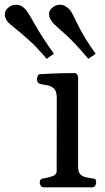

<svg xmlns="http://www.w3.org/2000/svg" viewBox="-135 -798 448 818"><path d="M50.8 0Q42.5 0 38.3 -7.3Q34.2 -14.6 34.2 -20Q34.2 -36.1 50.3 -38.1Q68.4 -40.5 87.4 -46.9Q106.4 -53.2 106.4 -69.3L106.9 -379.9Q106.9 -410.2 94.2 -421.4Q81.5 -432.6 64.5 -435.1Q47.4 -437.5 34.2 -440.9Q29.3 -443.4 25.9 -447.3Q22.5 -451.2 22.5 -460.4Q22.5 -466.3 25.4 -473.9Q28.3 -481.4 34.2 -481.9Q83 -484.9 122.6 -485.8Q162.1 -486.8 183.1 -486.8Q187 -486.8 191.9 -482.9Q196.8 -479 197.8 -467.3V-85.4Q197.8 -64.5 207.8 -54.9Q217.8 -45.4 231.7 -42.5Q245.6 -39.6 257.3 -38.1Q267.6 -37.1 271.2 -34.2Q274.9 -31.2 274.9 -20Q274.9 -14.6 270.8 -7.3Q266.6 0 258.3 0ZM63.5 -547.4Q23.9 -595.2 -11.2 -626.7Q-46.4 -658.2 -70.1 -676.8Q-93.8 -695.3 -100.6 -703.1Q-106.4 -710 -110.6 -718.5Q-114.7 -727.1 -114.7 -736.3Q-114.7 -754.9 -96.2 -768.1Q-82.5 -777.8 -66.9 -777.8Q-53.7 -777.8 -42.7 -771.5Q-31.7 -765.1 -24.4 -755.9Q-14.6 -744.1 14.2 -692.9Q43 -641.6 94.7 -568.8ZM241.2 -547.4Q181.6 -618.7 139.9 -655Q98.1 -691.4 88.4 -703.1Q82.5 -710.4 78.1 -719.5Q73.7 -728.5 73.7 -737.8Q73.7 -755.4 91.3 -768.1Q104.5 -777.8 120.1 -777.8Q133.3 -777.8 144.3 -771.2Q155.3 -764.6 162.6 -755.9Q172.4 -744.6 196.5 -693.1Q220.7 -641.6 272.5 -568.8Z"/></svg>

Font: Gelasio
Style: Regular
Weight: 400
Designer: Eben Sorkin
Foundry: Eben Sorkin
Version: Version 1.008